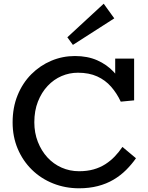

<svg xmlns="http://www.w3.org/2000/svg" viewBox="-20 -1002 799 1035"><path d="M406 13Q332 13 266.5 -13Q201 -39 152 -87Q103 -135 75.5 -200Q48 -265 48 -342Q48 -423 75 -489Q102 -555 149 -602Q196 -649 256.5 -674.5Q317 -700 384 -700Q452 -700 504 -677Q556 -654 593 -614.5Q630 -575 652 -524L601 -540V-686H703V-461L631 -454Q610 -499 579 -534.5Q548 -570 504 -590Q460 -610 400 -610Q354 -610 312 -592Q270 -574 237 -539Q204 -504 184.5 -454.5Q165 -405 165 -343Q165 -286 184 -237.5Q203 -189 235.5 -153.5Q268 -118 312 -98.5Q356 -79 406 -79Q450 -79 485 -89Q520 -99 548 -117Q576 -135 598.5 -158.5Q621 -182 640 -210L713 -149Q690 -116 660 -86Q630 -56 592 -33.5Q554 -11 507.5 1Q461 13 406 13ZM373 -760 343 -801 539 -982 596 -903Z"/></svg>

Font: BioRhyme Medium
Style: Regular
Weight: 500
Designer: Aoife Mooney
Foundry: Aoife Mooney Type
Version: Version 1.600;gftools[0.9.33]